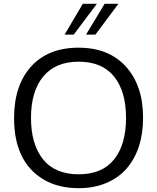

<svg xmlns="http://www.w3.org/2000/svg" viewBox="-20 -988 834 1019"><path d="M54.7 0ZM397.5 10.7Q288.1 10.7 210 -36.1Q54.7 -129.4 54.7 -361.3Q54.7 -534.7 145 -634.8Q235.4 -734.9 396.7 -734.9Q558.1 -734.9 648.7 -634Q739.3 -533.2 739.3 -363.8Q739.3 -194.3 651.4 -92.8Q608.4 -43.9 543.5 -16.6Q478.5 10.7 397.5 10.7ZM208.5 -142.3Q272.5 -63 397.5 -63Q522.5 -63 585.7 -142.1Q648.9 -221.2 648.9 -362.3Q648.9 -503.4 585.2 -582Q521.5 -660.6 397.9 -660.6Q274.4 -660.6 209.5 -582Q144.5 -503.4 144.5 -362.5Q144.5 -221.7 208.5 -142.3ZM436.5 -804.2 535.2 -967.8H608.4L486.3 -804.2ZM322.8 -804.2 419.4 -967.8H494.1L371.1 -804.2Z"/></svg>

Font: Oxygen
Style: Normal
Weight: 400
Designer: Vernon Adams
Foundry: Vernon Adams
Version: Version Release 0.2.2 webfont; ttfautohint (v0.8.52-bc40) -l